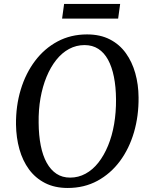

<svg xmlns="http://www.w3.org/2000/svg" viewBox="-20 -924 742 954"><path d="M316.5 10Q252 10 204 -14.5Q156 -39 124.2 -82.2Q92.5 -125.5 76.5 -182.5Q60.5 -239.5 59.5 -305Q58.5 -397.5 83 -478.5Q107.5 -559.5 154 -621.2Q200.5 -683 266 -718Q331.5 -753 412.5 -753Q478 -753 526 -728.2Q574 -703.5 605.2 -660Q636.5 -616.5 652.2 -560.2Q668 -504 668.5 -440.5Q669.5 -348.5 645.8 -267Q622 -185.5 575.8 -123.2Q529.5 -61 464 -25.5Q398.5 10 316.5 10ZM328.5 -41.5Q369.5 -41.5 405.2 -61Q441 -80.5 469 -116.2Q497 -152 517 -200.5Q537 -249 547 -307.2Q557 -365.5 556.5 -430.5Q556 -492.5 546 -542.2Q536 -592 516.8 -627.2Q497.5 -662.5 468.5 -681.2Q439.5 -700 400 -700Q359 -700 323.2 -680.8Q287.5 -661.5 259.5 -626.2Q231.5 -591 211.5 -542.8Q191.5 -494.5 181.2 -436.5Q171 -378.5 172 -314Q172.5 -251 182.5 -200.8Q192.5 -150.5 212.2 -115Q232 -79.5 260.8 -60.5Q289.5 -41.5 328.5 -41.5ZM298.5 -904.5H577L567 -831.5H288.5Z"/></svg>

Font: Merriweather Light 18pt
Style: Italic
Weight: 400
Italic angle: -7.8°
Version: Version 2.101